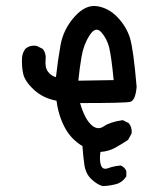

<svg xmlns="http://www.w3.org/2000/svg" viewBox="-20 -507 540 652"><path d="M329 125Q312 121 291.5 102.5Q271 84 266.5 52.5Q262 21 260 -11Q221 -34 199.5 -75Q178 -116 172 -165Q127 -173 95.5 -202Q64 -231 58.5 -257.5Q53 -284 55 -313Q57 -329 66 -341Q82 -355 105 -351L125 -341Q137 -327 135 -306Q132 -278 143 -263.5Q154 -249 170 -245Q176 -300 185.5 -353.5Q195 -407 232.5 -449.5Q270 -492 309.5 -486Q349 -480 379 -448.5Q409 -417 421 -379Q433 -341 444 -212Q440 -165 421.5 -161Q403 -157 252 -157Q267 -105 289 -84Q311 -63 332.5 -78Q354 -93 397 -99L417 -89Q429 -75 427 -54L415 -32Q394 -18 371.5 -5.5Q349 7 321 9Q317 38 323 54.5Q329 71 347.5 64Q366 57 390 55Q404 61 409 74V92Q395 113 373.5 118.5Q352 124 329 125ZM366 -235Q358 -317 350.5 -346.5Q343 -376 324 -397.5Q305 -419 284.5 -387.5Q264 -356 257 -315Q250 -274 246 -233Z"/></svg>

Font: NaniFont Regular
Style: Regular
Weight: 400
Designer: Nanigashitei
Version: Version 1.036